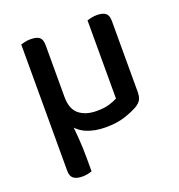

<svg xmlns="http://www.w3.org/2000/svg" viewBox="-122 -575 803 863"><g transform="rotate(-20 280.0 -144.0)"><path d="M71 -247H168L161 -65Q166 -29 169.5 19Q173 67 173 118V178Q167 180 154.5 183Q142 186 127 186Q99 186 85 175Q71 164 71 139ZM127 -148V-254L173 -260V-178Q173 -120 204.5 -94.5Q236 -69 289 -69Q325 -69 349.5 -76.5Q374 -84 388 -92V-260H490V-88Q490 -66 483.5 -52Q477 -38 456 -25Q433 -12 394.5 1Q356 14 302 14Q248 14 208.5 -3.5Q169 -21 148 -56.5Q127 -92 127 -148ZM490 -210H388V-466Q394 -468 407 -471Q420 -474 435 -474Q463 -474 476.5 -463.5Q490 -453 490 -426ZM173 -210H71V-466Q77 -468 90 -471Q103 -474 118 -474Q147 -474 160 -463.5Q173 -453 173 -426Z"/></g></svg>

Font: Baloo Bhaijaan 2 Medium
Style: Regular
Weight: 500
Designer: Sanskriti Dholi, Noopur Datye and Ek Type
Foundry: Ek Type
Version: Version 1.701